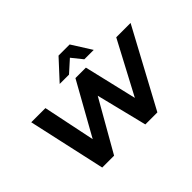

<svg xmlns="http://www.w3.org/2000/svg" viewBox="-171 -1295 1647 1647"><g transform="rotate(-45 652.5 -472.0)"><path d="M256 0 100 -705H272L379 -188H347L636 -705H763L885 -188H857L1131 -705H1305L925 0H779L660 -480H674L400 0ZM505 -765 670 -944H805L918 -765H804L726 -862L618 -765Z"/></g></svg>

Font: Nunito Sans 10pt SemiExpanded ExtraBold
Style: Italic
Weight: 800
Width: 6
Italic angle: -9°
Designer: Vernon Adams
Foundry: Vernon Adams
Version: Version 3.101;gftools[0.9.27]